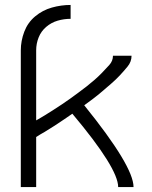

<svg xmlns="http://www.w3.org/2000/svg" viewBox="-20 -755 615 775"><path d="M64 0V-552H126V-269Q143 -279 160 -289L195 -311Q212 -322 229.5 -333.5Q247 -345 263.5 -357Q280 -369 297 -381.5Q314 -394 330 -406.5Q346 -419 362 -433Q378 -447 392 -461.5Q406 -476 421 -492.5Q436 -509 436 -530H511Q511 -506 495 -486.5Q479 -467 463 -450Q447 -433 429 -417.5Q411 -402 393 -386.5Q375 -371 356.5 -357Q338 -343 320 -330Q519 -84 519 0H457Q457 -76 272 -296Q256 -285 240 -274Q221 -261 201 -248L161 -223Q143 -213 126 -202V0ZM64 -552Q64 -590 78 -627Q92 -664 122 -689Q152 -714 189.5 -724.5Q227 -735 265 -735V-679Q238 -679 212.5 -671.5Q187 -664 166.5 -646.5Q146 -629 136 -604Q126 -579 126 -552Z"/></svg>

Font: Jozsika Light
Style: Regular
Weight: 300
Monospace: yes
Designer: Belleve Invis
Foundry: Belleve Invis
Version: 2.1.0